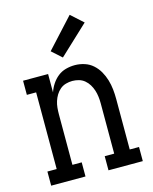

<svg xmlns="http://www.w3.org/2000/svg" viewBox="-115 -843 730 919"><g transform="rotate(-15 250.0 -383.5)"><path d="M23 0V-70H69V-450H23V-520H147V-429Q154 -450 166.5 -469Q179 -488 196.5 -502Q214 -516 236 -522Q258 -528 281 -528Q305 -528 328.5 -520.5Q352 -513 370 -497Q388 -481 400 -460Q412 -439 419 -415.5Q426 -392 428.5 -368Q431 -344 431 -320V-70H477V0H307V-70H354V-320Q354 -336 352 -352.5Q350 -369 345 -384.5Q340 -400 331.5 -414Q323 -428 310.5 -438.5Q298 -449 282 -453.5Q266 -458 250 -458Q234 -458 218 -453.5Q202 -449 189.5 -438.5Q177 -428 168.5 -414Q160 -400 155 -384.5Q150 -369 148.5 -352.5Q147 -336 147 -320V-70H193V0ZM236 -578 187 -622 320 -767 380 -713Z"/></g></svg>

Font: Iosevka Gothic
Style: Regular
Weight: 400
Monospace: yes
Designer: Belleve Invis
Foundry: Belleve Invis
Version: Version 15.5.1; ttfautohint (v1.8.4)